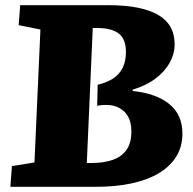

<svg xmlns="http://www.w3.org/2000/svg" viewBox="-20 -721 746 741"><path d="M654 -550Q654 -514 635.5 -480Q617 -446 581 -418.5Q545 -391 492 -375V-370Q584 -360 634 -319Q684 -278 684 -205Q684 -156 661 -118Q638 -80 594.5 -53.5Q551 -27 489 -13.5Q427 0 348 0H20L26 -80L113 -94L136 -607L52 -624L58 -701H398Q525 -701 589.5 -664Q654 -627 654 -550ZM357 -394Q392 -402 416.5 -418Q441 -434 453.5 -459.5Q466 -485 466 -520Q466 -570 438.5 -591.5Q411 -613 353 -613H338L315 -92H335Q379 -92 413.5 -103.5Q448 -115 467.5 -141.5Q487 -168 487 -214Q487 -248 475 -270Q463 -292 441 -304Q419 -316 391 -316Q377 -316 369.5 -315Q362 -314 355 -313Z"/></svg>

Font: Literata ExtraBold
Style: Italic
Weight: 800
Italic angle: -2°
Designer: Latin by Veronika Burian and Jose Scaglione. Greek by Irene Vlachou. Cyrillic by Vera Evstafieva
Foundry: TypeTogether
Version: Version 3.002